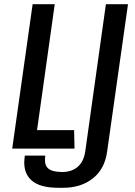

<svg xmlns="http://www.w3.org/2000/svg" viewBox="-20 -706 640 912"><path d="M257 186Q169 186 129.5 150.5Q90 115 96 50L98 33H195L194 45Q191 80 210.5 95.5Q230 111 276 111Q321 111 349.5 86Q378 61 385 13L483 -686H588L489 13Q478 96 421.5 141Q365 186 280 186ZM38 0 135 -686H240L156 -88H332L334 0Z"/></svg>

Font: Chivo Mono
Style: Italic
Weight: 400
Italic angle: -8.05°
Monospace: yes
Version: Version 1.008